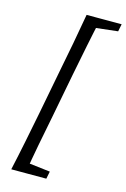

<svg xmlns="http://www.w3.org/2000/svg" viewBox="-131 -775 655 995"><g transform="rotate(15 196.5 -278.0)"><path d="M35 159H111C128 54 149 -53 170 -158L216 -398C237 -505 258 -612 281 -715H205C187 -610 167 -503 146 -398L100 -158C79 -51 58 56 35 159ZM83 159H223L231 119L104 104H94L83 159ZM242 -660H252L385 -675L393 -715H253L242 -660Z"/></g></svg>

Font: Source Serif Variable
Style: Italic
Weight: 389
Italic angle: -12°
Designer: Frank Grießhammer
Foundry: Adobe Systems Incorporated
Version: Version 3.001;hotconv 1.0.111;makeotfexe 2.5.65597